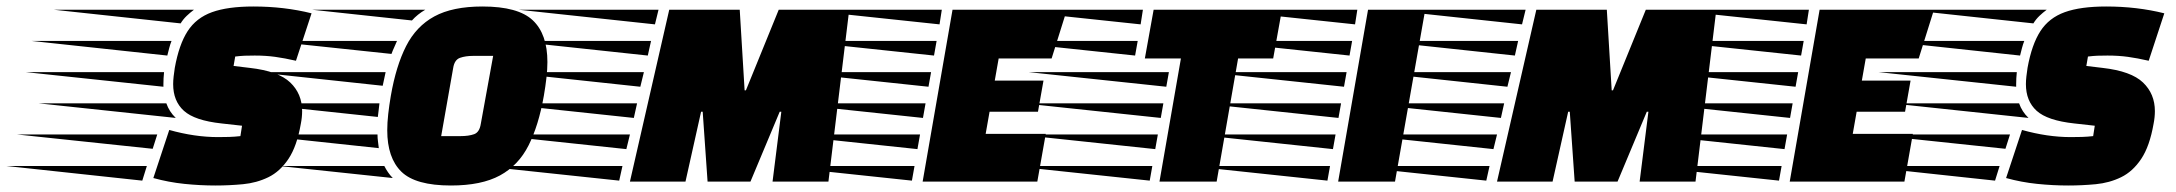

<svg xmlns="http://www.w3.org/2000/svg" viewBox="-258 -559 6699 591"><path d="M405 12Q358 12 309.5 7Q261 2 214 -11L263 -159Q341 -137 413 -137Q431 -137 447.5 -137.5Q464 -138 482 -140L487 -172L424 -179Q341 -188 308 -218Q275 -248 275 -300Q275 -311 276.5 -324Q278 -337 280 -350Q293 -422 319.5 -463Q346 -504 394.5 -521.5Q443 -539 522 -539Q617 -539 701 -518L653 -372Q618 -380 589 -384Q560 -388 526 -388Q507 -388 495 -387.5Q483 -387 466 -385L461 -356L511 -350Q599 -340 635.5 -305Q672 -270 672 -217Q672 -208 671 -198Q670 -188 668 -178Q656 -109 630 -70Q604 -31 568 -13.5Q532 4 490 8Q448 12 405 12ZM298 -487 -92 -529H339Q327 -520 316.5 -510Q306 -500 298 -487ZM257 -388 -161 -433H270Q266 -423 263 -411.5Q260 -400 257 -388ZM245 -292 -179 -337H247Q246 -328 245.5 -318.5Q245 -309 245 -300ZM283 -196 -140 -241H254Q263 -215 283 -196ZM212 -101 -205 -145H226ZM180 -3 -238 -48H194Z M1130 12Q1021 12 977.5 -30.5Q934 -73 934 -158Q934 -181 937 -208Q940 -235 945 -264Q961 -356 992 -417Q1023 -478 1079 -508.5Q1135 -539 1227 -539Q1337 -539 1382 -496.5Q1427 -454 1427 -368Q1427 -346 1424 -319.5Q1421 -293 1416 -264Q1400 -173 1369 -111.5Q1338 -50 1281 -19Q1224 12 1130 12ZM1010 -496 703 -529H1051Q1027 -515 1010 -496ZM947 -393 569 -433H964Q960 -423 955.5 -413.5Q951 -404 947 -393ZM1100 -140H1159Q1185 -140 1201.5 -146Q1218 -152 1222 -178L1260 -387H1199Q1175 -387 1158 -381Q1141 -375 1137 -350ZM920 -295 529 -337H929ZM905 -199 511 -241H910Q909 -230 907.5 -219.5Q906 -209 905 -199ZM908 -103 515 -145H904Q904 -134 905.5 -123.5Q907 -113 908 -103ZM951 -11 602 -48H925Q930 -38 936.5 -28.5Q943 -19 951 -11Z M1681 0 1802 -529H2019L2034 -281H2038L2139 -529H2356L2292 0H2120L2147 -215H2142L2052 0H1920L1905 -215H1900L1852 0ZM1758 -484 1339 -529H1769ZM1736 -388 1316 -433H1746ZM1713 -292 1293 -337H1724ZM1693 -196 1270 -241H1703ZM1670 -100 1247 -145H1681ZM1648 -3 1224 -48H1658Z M2582 0 2674 -529H3026L2979 -379H2816L2804 -311H2954L2937 -215H2788L2776 -147H2961L2935 0ZM2634 -484 2210 -529H2641ZM2617 -388 2193 -433H2625ZM2600 -292 2176 -337H2608ZM2583 -196 2159 -241H2591ZM2566 -100 2142 -145H2574ZM2549 -3 2125 -48H2557Z M3311 0 3377 -379H3266L3293 -529H3688L3661 -379H3553L3487 0ZM3253 -484 2829 -529H3260ZM3236 -388 2812 -433H3244ZM3332 -292 2908 -337H3340ZM3315 -196 2891 -241H3323ZM3298 -100 2874 -145H3306ZM3281 -3 2857 -48H3289Z M3861 0 3953 -529H4129L4036 0ZM3913 -484 3489 -529H3920ZM3896 -388 3472 -433H3904ZM3879 -292 3455 -337H3887ZM3862 -196 3438 -241H3870ZM3845 -100 3421 -145H3853ZM3828 -3 3404 -48H3836Z M4350 0 4471 -529H4688L4703 -281H4707L4808 -529H5025L4961 0H4789L4816 -215H4811L4721 0H4589L4574 -215H4569L4521 0ZM4427 -484 4008 -529H4438ZM4405 -388 3985 -433H4415ZM4382 -292 3962 -337H4393ZM4362 -196 3939 -241H4372ZM4339 -100 3916 -145H4350ZM4317 -3 3893 -48H4327Z M5251 0 5343 -529H5695L5648 -379H5485L5473 -311H5623L5606 -215H5457L5445 -147H5630L5604 0ZM5303 -484 4879 -529H5310ZM5286 -388 4862 -433H5294ZM5269 -292 4845 -337H5277ZM5252 -196 4828 -241H5260ZM5235 -100 4811 -145H5243ZM5218 -3 4794 -48H5226Z M6108 12Q6061 12 6012.5 7Q5964 2 5917 -11L5966 -159Q6044 -137 6116 -137Q6134 -137 6150.5 -137.5Q6167 -138 6185 -140L6190 -172L6127 -179Q6044 -188 6011 -218Q5978 -248 5978 -300Q5978 -311 5979.5 -324Q5981 -337 5983 -350Q5996 -422 6022.5 -463Q6049 -504 6097.5 -521.5Q6146 -539 6225 -539Q6320 -539 6404 -518L6356 -372Q6321 -380 6292 -384Q6263 -388 6229 -388Q6210 -388 6198 -387.5Q6186 -387 6169 -385L6164 -356L6214 -350Q6302 -340 6338.5 -305Q6375 -270 6375 -217Q6375 -208 6374 -198Q6373 -188 6371 -178Q6359 -109 6333 -70Q6307 -31 6271 -13.5Q6235 4 6193 8Q6151 12 6108 12ZM6001 -487 5611 -529H6042Q6030 -520 6019.5 -510Q6009 -500 6001 -487ZM5960 -388 5542 -433H5973Q5969 -423 5966 -411.5Q5963 -400 5960 -388ZM5948 -292 5524 -337H5950Q5949 -328 5948.5 -318.5Q5948 -309 5948 -300ZM5986 -196 5563 -241H5957Q5966 -215 5986 -196ZM5915 -101 5498 -145H5929ZM5883 -3 5465 -48H5897Z"/></svg>

Font: Faster One
Style: Regular
Weight: 400
Designer: Eduardo Rodriguez Tunni
Foundry: Eduardo Rodriguez Tunni
Version: Version 1.003; ttfautohint (v1.8.4.7-5d5b);gftools[0.9.23]